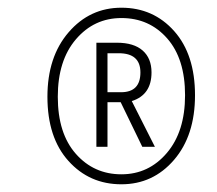

<svg xmlns="http://www.w3.org/2000/svg" viewBox="-20 -748 562 498"><path d="M294.9 -728Q377.9 -728 431.9 -667.2Q485.8 -606.4 485.8 -501Q485.8 -396.5 431.4 -333.3Q377 -270 294.9 -270Q211.9 -270 157.5 -330.6Q103 -391.1 103 -497.1Q103 -600.6 158 -664.3Q212.9 -728 294.9 -728ZM294.9 -295.9Q365.7 -295.9 412.8 -351.3Q460 -406.7 460 -501Q460 -595.7 413.6 -648.4Q367.2 -701.2 294.9 -701.2Q224.1 -701.2 177 -646.2Q129.9 -591.3 129.9 -497.1Q129.9 -401.9 176.8 -348.9Q223.6 -295.9 294.9 -295.9ZM373 -560.1Q373 -502 321.8 -485.8L381.8 -367.2H349.1L293 -482.9H258.8V-367.2H230V-637.2H283.2Q327.1 -637.2 350.1 -616.9Q373 -596.7 373 -560.1ZM258.8 -609.9V-508.8H293.9Q344.2 -508.8 344.2 -560.1Q344.2 -609.9 288.1 -609.9Z"/></svg>

Font: Fira Sans Compressed UltraLight
Style: Italic
Weight: 200
Width: 3
Italic angle: -8°
Designer: Carrois Corporate & Edenspiekermann AG
Foundry: Carrois Corporate GbR & Edenspiekermann AG
Version: Version 4.203;PS 004.203;hotconv 1.0.88;makeotf.lib2.5.64775